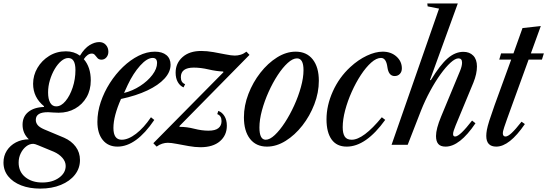

<svg xmlns="http://www.w3.org/2000/svg" viewBox="-115 -831 3142 1102"><path d="M116 251.5Q54 251.5 6.5 233Q-41 214.5 -68 180.8Q-95 147 -95 102Q-95 63.5 -75.8 33.5Q-56.5 3.5 -23.5 -13.8Q9.5 -31 50.5 -31.5Q14.5 -65.5 14.5 -115Q14.5 -161.5 47.2 -188.2Q80 -215 136.5 -217L138 -221Q75 -272 75 -350Q75 -399 100 -441.5Q125 -484 167.5 -510.2Q210 -536.5 263.5 -536.5Q309.5 -536.5 344 -511.5Q370 -554 399 -571.8Q428 -589.5 454.5 -589.5Q478 -589.5 492.5 -573.5Q507 -557.5 507 -534Q507 -515 495.8 -501.8Q484.5 -488.5 467.5 -488.5Q453 -488.5 445 -497.2Q437 -506 430.2 -514.8Q423.5 -523.5 412 -523.5Q387.5 -523.5 366 -491.5Q406 -445.5 406 -369.5Q406 -315 382 -273.2Q358 -231.5 316.2 -207.8Q274.5 -184 221.5 -184Q206.5 -184 190.8 -185.2Q175 -186.5 162 -187Q90.5 -188 90.5 -143Q90.5 -126.5 101.2 -113.2Q112 -100 138.5 -88.5L253 -40.5Q295 -22 319.5 11Q344 44 344 87.5Q344 135 315 172Q286 209 234.5 230.2Q183 251.5 116 251.5ZM207.5 -220.5Q236 -220.5 261.2 -251Q286.5 -281.5 302.2 -329.2Q318 -377 318 -429Q318 -498 277 -498Q257 -498 236.5 -480.8Q216 -463.5 199 -434.8Q182 -406 171.5 -371Q161 -336 161 -300.5Q161 -262.5 173 -241.5Q185 -220.5 207.5 -220.5ZM127.5 216.5Q186 216.5 224 189Q262 161.5 262 121.5Q262 96.5 243.2 75Q224.5 53.5 194 40L104.5 3Q84.5 -5.5 76 -5.5Q54 -5.5 35 9.5Q16 24.5 4 49Q-8 73.5 -8 102Q-8 155 30.2 185.8Q68.5 216.5 127.5 216.5Z M559.5 10.5Q505.5 10.5 474.8 -27.5Q444 -65.5 444 -131.5Q444 -188 463.2 -245.2Q482.5 -302.5 515.5 -354.2Q548.5 -406 591 -446.8Q633.5 -487.5 680.5 -511Q727.5 -534.5 774 -534.5Q816 -534.5 840 -514.8Q864 -495 864 -459.5Q864 -418 829.2 -380Q794.5 -342 730.5 -311.8Q666.5 -281.5 579.5 -263Q536 -164.5 536 -96.5Q536 -29 583.5 -29Q621 -29 665.8 -63.2Q710.5 -97.5 751.5 -158L770.5 -142.5Q667 10.5 559.5 10.5ZM597 -297.5Q646 -309.5 689.2 -337.5Q732.5 -365.5 759.5 -401Q786.5 -436.5 786.5 -469.5Q786.5 -498.5 761.5 -498.5Q729 -498.5 689.2 -454.2Q649.5 -410 618 -343.5Z M784 10.5 765 -9 1167.5 -416.5 1166 -420.5Q1127 -422 1082 -432.5Q1037 -443 997.5 -443Q923 -443 923 -388Q923 -356.5 947.5 -348L938.5 -329.5Q918 -338 905.5 -360Q893 -382 893 -414Q893 -468 932.5 -503.2Q972 -538.5 1040 -538.5Q1072.5 -538.5 1109.8 -532Q1147 -525.5 1180 -518.8Q1213 -512 1233 -512Q1249.5 -512 1266.2 -517Q1283 -522 1299.5 -534.5L1317 -516L914.5 -107L916.5 -103Q957 -103 1000 -92Q1043 -81 1081.5 -81Q1120.5 -81 1138.5 -95.5Q1156.5 -110 1156.5 -136Q1156.5 -167 1132 -176L1138 -194.5Q1159.5 -187 1173.2 -164.8Q1187 -142.5 1187 -109.5Q1187 -54.5 1147.2 -20.2Q1107.5 14 1035.5 14Q1005 14 968.5 7.5Q932 1 899.5 -5.2Q867 -11.5 848 -11.5Q832.5 -11.5 815.8 -6.2Q799 -1 784 10.5Z M1417.5 10.5Q1354.5 10.5 1319.8 -34.2Q1285 -79 1285 -157.5Q1285 -225 1310.8 -291.8Q1336.5 -358.5 1379.5 -413.5Q1422.5 -468.5 1475.2 -501.5Q1528 -534.5 1582 -534.5Q1645 -534.5 1680 -490Q1715 -445.5 1715 -367.5Q1715 -299.5 1689.2 -232.5Q1663.5 -165.5 1620.5 -110.5Q1577.5 -55.5 1524.5 -22.5Q1471.5 10.5 1417.5 10.5ZM1410 -29Q1433.5 -29 1462.2 -56Q1491 -83 1520 -127.5Q1549 -172 1573.2 -225Q1597.5 -278 1612.2 -331.5Q1627 -385 1627 -428.5Q1627 -496 1589.5 -496Q1565.5 -496 1536.5 -469.8Q1507.5 -443.5 1479 -400Q1450.5 -356.5 1426.8 -303.8Q1403 -251 1388.5 -197.5Q1374 -144 1374 -99Q1374 -29 1410 -29Z M1875 10.5Q1817.5 10.5 1788.2 -30.5Q1759 -71.5 1759 -146Q1759 -225.5 1795.2 -306.2Q1831.5 -387 1895.5 -446Q1941 -488 1990.2 -511.2Q2039.5 -534.5 2081.5 -534.5Q2129 -534.5 2160.2 -506.8Q2191.5 -479 2191.5 -438.5Q2191.5 -419 2180 -406.8Q2168.5 -394.5 2150 -394.5Q2115.5 -394.5 2108.5 -445.5Q2101.5 -498.5 2072 -498.5Q2045.5 -498.5 2015.5 -471.8Q1985.5 -445 1956.5 -401Q1927.5 -357 1903.8 -304Q1880 -251 1866 -198Q1852 -145 1852 -101Q1852 -65 1863.8 -47Q1875.5 -29 1903.5 -29Q1970.5 -29 2076.5 -158L2096 -143Q1985.5 10.5 1875 10.5Z M2442.5 10.5Q2413.5 10.5 2400.5 -4.8Q2387.5 -20 2387.5 -50.5Q2387.5 -91.5 2417 -162.5L2525.5 -424Q2537 -452 2537 -471.5Q2537 -496 2516.5 -496Q2498 -496 2471 -471.5Q2444 -447 2413.5 -404.8Q2383 -362.5 2353.8 -308.5Q2324.5 -254.5 2301.5 -196.5L2225 0H2132.5L2405 -781.5L2339.5 -794.5L2337.5 -811H2512.5L2353 -372L2357.5 -370.5Q2410.5 -458 2454 -495.8Q2497.5 -533.5 2544.5 -533.5Q2580 -533.5 2601.2 -511.8Q2622.5 -490 2622.5 -449.5Q2622.5 -429 2617.5 -405.8Q2612.5 -382.5 2602 -356.5L2500 -110.5Q2493 -93 2489.2 -81.2Q2485.5 -69.5 2485.5 -61.5Q2485.5 -47.5 2497.5 -47.5Q2511 -47.5 2535.8 -71.2Q2560.5 -95 2594.5 -139L2614 -123.5Q2523.5 10.5 2442.5 10.5Z M2733.5 10.5Q2676 10.5 2676 -51Q2676 -66.5 2679.5 -85.8Q2683 -105 2693.2 -137.8Q2703.5 -170.5 2723.5 -226.5L2819 -489H2750.5L2761 -524.5H2832L2884 -670L2989 -681.5L2932 -524.5H3006.5L2995.5 -489H2919L2825.5 -231.5Q2806.5 -179.5 2795.5 -148.5Q2784.5 -117.5 2779.2 -101.5Q2774 -85.5 2772.5 -78.5Q2771 -71.5 2771 -67Q2771 -47.5 2786.5 -47.5Q2800 -47.5 2821.8 -67.8Q2843.5 -88 2878.5 -132.5L2897.5 -119Q2809 10.5 2733.5 10.5Z"/></svg>

Font: Libre Caslon Condensed Medium Italic
Style: Regular
Weight: 500
Italic angle: -22.583°
Designer: Pablo Impallari, Rodrigo Fuenzalida, Katja Schimmel, Ertekin Erdin
Foundry: Pablo Impallari, Rodrigo Fuenzalida
Version: Version 2.000; ttfautohint (v1.8.4.7-5d5b);gftools[0.9.33]